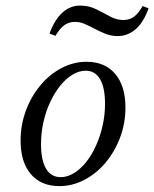

<svg xmlns="http://www.w3.org/2000/svg" viewBox="-20 -643 542 675"><path d="M188.7 11.3Q124.2 11.3 88.3 -31Q52.4 -73.4 52.4 -148.4Q52.4 -204 71 -254Q89.5 -304 121.8 -342.7Q154 -381.5 196 -403.6Q237.9 -425.8 284.7 -425.8Q348.4 -425.8 384.7 -383.5Q421 -341.1 421 -265.3Q421 -209.7 402.4 -160.1Q383.9 -110.5 351.6 -71.8Q319.4 -33.1 277 -10.9Q234.7 11.3 188.7 11.3ZM193.5 -20.2Q216.9 -20.2 239.9 -34.3Q262.9 -48.4 282.7 -73Q302.4 -97.6 317.3 -130.6Q332.3 -163.7 340.7 -201.2Q349.2 -238.7 349.2 -278.2Q349.2 -334.7 331.9 -364.5Q314.5 -394.4 281.5 -394.4Q257.3 -394.4 234.3 -380.2Q211.3 -366.1 191.5 -341.5Q171.8 -316.9 156.5 -284.3Q141.1 -251.6 132.7 -213.7Q124.2 -175.8 124.2 -136.3Q124.2 -79.8 141.9 -50Q159.7 -20.2 193.5 -20.2ZM175 -516.9 154 -525Q172.6 -575 200 -599.2Q227.4 -623.4 261.3 -623.4Q291.9 -623.4 317.3 -610.9Q342.7 -598.4 366.1 -585.5Q389.5 -572.6 413.7 -572.6Q435.5 -572.6 451.2 -584.3Q466.9 -596 481.5 -621.8L502.4 -613.7Q484.7 -564.5 456.9 -540.3Q429 -516.1 393.5 -516.1Q371.8 -516.1 352 -523.8Q332.3 -531.5 314.1 -541.1Q296 -550.8 278.6 -558.5Q261.3 -566.1 243.5 -566.1Q222.6 -566.1 206.5 -554.8Q190.3 -543.5 175 -516.9Z"/></svg>

Font: Playfair 5pt SemiExpanded Light 12pt
Style: Italic
Weight: 300
Italic angle: -15.6°
Version: Version 2.000;gftools[0.9.28]